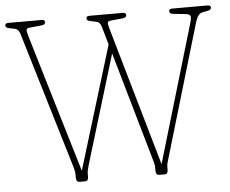

<svg xmlns="http://www.w3.org/2000/svg" viewBox="-55 -759 979 817"><g transform="rotate(-5 435.0 -350.0)"><path d="M695.5 -689.5Q695.5 -700 709.5 -700H860Q874 -700 874 -689.5Q874 -680 857.5 -677L835 -672.5Q816.5 -669 805.5 -633L638.5 -69Q635 -56.5 632.5 -48.5Q630 -40.5 630 -32V-21Q630 0 618 0H592Q578 0 578 -21V-32Q578 -42 576.2 -49.5Q574.5 -57 570.5 -70L438 -532L297.5 -68.5Q290 -44 290 -31V-18.5Q290 0 277 0H252.5Q238 0 238 -18.5V-31Q238 -39.5 236 -49.5Q234 -59.5 231.5 -67L56.5 -649.5Q50.5 -669.5 35 -672.5L12.5 -677Q-4.5 -680 -4.5 -689.5Q-4.5 -700 9 -700H151.5Q165.5 -700 165.5 -689.5Q165.5 -678.5 148 -677L99 -672Q86.5 -671 84.5 -665.2Q82.5 -659.5 89 -637.5L266 -46L426.5 -571.5L404 -649.5Q398.5 -669.5 381.5 -672.5L359.5 -677Q342 -680 342 -689.5Q342 -700 356 -700H498Q512 -700 512 -689.5Q512 -678.5 495 -677L446 -672Q433.5 -671 431.5 -665.2Q429.5 -659.5 436 -637.5L606.5 -44.5L780.5 -631.5Q787.5 -655 784 -662.5Q780.5 -670 761.5 -672L713 -677Q695.5 -678 695.5 -689.5Z"/></g></svg>

Font: Fraunces 144pt S100 Thin
Style: Regular
Weight: 100
Version: Version 1.000; ttfautohint (v1.8.3)